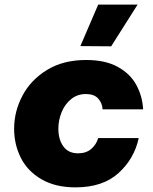

<svg xmlns="http://www.w3.org/2000/svg" viewBox="-20 -799 662 829"><path d="M574 -779 460 -599 327 -600 404 -779ZM41 -243Q41 -318 77 -386Q113 -454 183 -497Q253 -540 352 -540Q435 -540 489 -510Q543 -480 569 -431.5Q595 -383 598 -327H423Q421 -355 403.5 -374Q386 -393 351 -393Q314 -393 287 -371Q260 -349 246 -314.5Q232 -280 232 -243Q232 -197 253.5 -167Q275 -137 317 -137Q352 -137 374 -156Q396 -175 404 -203H579Q560 -114 492 -52Q424 10 306 10Q219 10 159 -25Q99 -60 70 -117.5Q41 -175 41 -243Z"/></svg>

Font: Be Vietnam Black
Style: Italic
Weight: 900
Italic angle: -9°
Designer: Lam Bao; Tony Le; Vietanh Nguyen
Foundry: Yellow Type Foundry
Version: Version 5.000